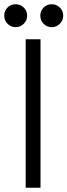

<svg xmlns="http://www.w3.org/2000/svg" viewBox="-21 -885 318 905"><path d="M170 -700V0H100V-700ZM107 -811Q107 -789 91 -773Q75 -757 53 -757Q30 -757 14.5 -773Q-1 -789 -1 -811Q-1 -834 14.5 -849.5Q30 -865 53 -865Q75 -865 91 -849.5Q107 -834 107 -811ZM277 -811Q277 -789 261 -773Q245 -757 223 -757Q200 -757 184.5 -773Q169 -789 169 -811Q169 -834 184.5 -849.5Q200 -865 223 -865Q245 -865 261 -849.5Q277 -834 277 -811Z"/></svg>

Font: Goli Light
Style: Regular
Weight: 300
Designer: jaikishan Patel
Foundry: MagicType
Version: Version 1.000